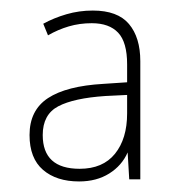

<svg xmlns="http://www.w3.org/2000/svg" viewBox="-20 -742 340 364"><path d="M156 -722Q203 -722 224.5 -696.5Q246 -671 246 -626V-402H225L222 -453Q211 -428 187 -413Q163 -398 130 -398Q87 -398 61.5 -420Q36 -442 36 -486Q36 -533 71 -556Q106 -579 176 -583L221 -586V-620Q221 -662 204 -680Q187 -698 154 -698Q131 -698 110.5 -692Q90 -686 71 -675L62 -697Q82 -708 106 -715Q130 -722 156 -722ZM180 -560Q120 -556 90.5 -540.5Q61 -525 61 -486Q61 -422 131 -422Q175 -422 198 -450.5Q221 -479 221 -527V-562Z"/></svg>

Font: Noto Sans Kannada SemiCondensed Thin
Style: Regular
Weight: 100
Width: 4
Designer: Jelle Bosma - Monotype Design Team
Foundry: Monotype Imaging Inc.
Version: Version 2.005; ttfautohint (v1.8.4.7-5d5b)